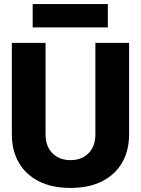

<svg xmlns="http://www.w3.org/2000/svg" viewBox="-20 -908 690 940"><path d="M325 12Q234 12 170 -20.5Q106 -53 72 -112Q38 -171 38 -250V-698H203V-250Q203 -211 218 -183Q233 -155 260.5 -139.5Q288 -124 325 -124Q363 -124 390 -139.5Q417 -155 432 -183Q447 -211 447 -250V-698H612V-250Q612 -171 578 -112Q544 -53 480 -20.5Q416 12 325 12ZM140 -774V-888H508V-774Z"/></svg>

Font: Azeret Mono
Style: Bold
Weight: 700
Designer: Martin Vácha
Foundry: Displaay
Version: Version 1.002